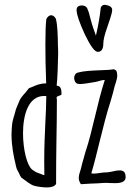

<svg xmlns="http://www.w3.org/2000/svg" viewBox="-20 -776 568 814"><path d="M407.2 -743.7C403.8 -710 397 -668.9 386.7 -625L377 -652.3C366.2 -682.6 363.3 -699.7 356.9 -722.2L349.1 -742.2C341.8 -752.4 331.1 -754.4 318.4 -752C307.1 -748.5 304.2 -741.2 304.7 -732.9C305.2 -713.4 316.9 -680.2 338.9 -631.8C362.8 -581.5 381.3 -556.2 394.5 -556.2C409.7 -556.2 418 -567.9 418 -590.3C418 -606 423.3 -629.4 434.6 -660.2C440.9 -680.7 455.6 -717.3 455.6 -734.4C455.6 -745.1 446.3 -752 427.2 -755.4C417.5 -756.3 410.6 -752.9 407.2 -743.7ZM462.9 -482.4C441.9 -479 420.9 -479 399.4 -478C366.7 -476.6 335 -475.1 310.1 -468.3C298.8 -464.8 294.4 -455.1 294.4 -445.3C294.4 -437.5 297.4 -430.2 301.8 -424.8C309.6 -416.5 335.4 -420.4 358.4 -424.3L382.3 -428.2C388.2 -429.2 396.5 -431.2 403.8 -433.6C410.6 -435.5 417 -437 422.4 -437H424.3C409.7 -392.1 396 -337.9 383.3 -284.2C370.1 -229 356.9 -174.8 342.3 -131.8C340.3 -124 337.4 -116.2 335.9 -108.9C331.1 -93.3 326.2 -75.2 323.2 -61.5L319.8 -49.8V-50.3C316.4 -40.5 314 -30.3 314 -20.5C314 -14.2 315.9 -6.3 322.8 4.9C334 3.9 351.6 2.9 364.7 2.4C382.3 2 401.9 1 419.9 -0.5C428.2 -1 437 -0.5 447.3 0C454.1 0.5 461.9 0.5 468.3 0.5C495.6 0.5 516.6 -6.3 512.2 -31.7C510.7 -48.3 501 -53.7 486.8 -53.7C477.5 -53.7 469.2 -51.8 460.4 -49.8C450.7 -47.9 440.4 -45.4 435.1 -45.4C424.8 -45.4 414.1 -44.4 405.3 -43C396 -41.5 385.3 -40 378.4 -40C374 -40 370.6 -40 367.2 -41.5C380.4 -85 390.6 -128.4 402.8 -177.7C417.5 -236.3 432.6 -297.4 448.7 -346.2C454.1 -363.3 462.9 -396.5 467.3 -415C467.3 -415.5 467.3 -416 467.8 -417V-416L470.7 -424.8C474.1 -435.5 477.1 -446.3 477.1 -457C477.1 -463.9 475.6 -471.2 472.2 -477.5ZM176.3 -693.4C173.8 -675.3 172.4 -636.7 172.4 -586.4C172.4 -539.6 173.3 -482.4 175.8 -422.4C151.4 -422.9 132.3 -414.6 117.2 -407.7L102.5 -401.9C98.6 -396.5 91.8 -388.2 87.4 -382.8C76.2 -370.6 65.9 -358.9 61 -345.7L61.5 -346.2C59.6 -340.8 56.2 -333.5 53.7 -328.1C49.8 -318.4 45.9 -309.1 45.4 -305.7L45.9 -306.2C43.5 -296.4 41 -288.6 39.1 -282.2V-282.7C33.7 -264.6 31.2 -255.4 29.8 -230.5C29.3 -222.2 28.8 -213.9 28.8 -206.5C28.8 -156.7 38.6 -109.4 45.9 -81.1L45.4 -81.5C49.3 -63.5 49.8 -61.5 57.1 -48.3L61.5 -39.6C64 -33.2 66.4 -27.8 70.8 -22.9L74.7 -20C87.9 -9.8 112.8 8.3 122.1 10.7C135.3 15.1 160.2 18.6 179.7 18.6C196.3 18.6 211.4 14.6 217.8 3.9C217.8 -60.1 218.3 -119.1 219.2 -175.8C220.2 -232.4 221.2 -289.6 221.2 -354C217.8 -365.7 221.7 -366.7 226.1 -368.2C231.4 -370.1 236.3 -372.6 240.7 -374.5C241.7 -408.7 231.4 -411.1 220.2 -413.1C224.1 -443.8 225.6 -508.8 226.6 -549.3C226.6 -557.6 226.6 -566.4 226.1 -574.2C226.1 -576.2 225.6 -578.1 225.6 -581.1C225.1 -622.6 224.1 -668.9 216.8 -696.8C210.9 -706.1 204.6 -711.4 196.8 -711.4C189.5 -711.4 183.1 -706.5 177.2 -696.8ZM77.6 -210.9C77.6 -290 100.6 -369.1 167 -369.1C169.4 -369.1 173.3 -369.1 176.3 -368.7C175.8 -325.2 174.3 -295.9 172.4 -259.3C169.9 -205.6 167.5 -153.8 167.5 -94.7C167.5 -75.2 167.5 -55.7 168 -33.7C163.6 -33.7 160.2 -35.6 154.3 -38.1L142.1 -42.5C134.3 -44.4 124.5 -51.3 116.2 -57.1H115.7V-57.6C94.2 -75.2 77.6 -143.1 77.6 -210.9Z"/></svg>

Font: Amatic Mod Bold ONEptTWO
Style: Bold
Weight: 700
Designer: David Occhino Design
Foundry: David Occhino Design
Version: Version 1.2